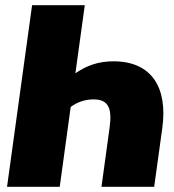

<svg xmlns="http://www.w3.org/2000/svg" viewBox="-20 -716 667 736"><path d="M415 -481C358 -481 312 -465 269 -435L305 -696H103L7 0H209L251 -306C274 -323 303 -335 339 -335C394 -335 411 -303 400 -226L369 0H571L602 -224C624 -382 560 -481 415 -481Z"/></svg>

Font: Fira Sans Heavy
Style: Italic
Weight: 900
Italic angle: -8°
Designer: bBox Type GmbH & Carrois Corporate GbR & Edenspiekermann AG
Foundry: bBox Type GmbH & Carrois Corporate GbR & Edenspiekermann AG
Version: Version 4.301;PS 004.301;hotconv 1.0.88;makeotf.lib2.5.64775